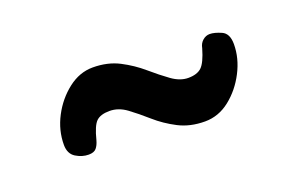

<svg xmlns="http://www.w3.org/2000/svg" viewBox="-43 -499 635 424"><g transform="rotate(-20 275.0 -286.5)"><path d="M72 -246Q72 -280 88.5 -311.5Q105 -343 132 -364Q159 -385 190 -385Q225 -385 252 -371Q279 -357 301 -338Q323 -319 342.5 -305Q362 -291 381 -291Q402 -291 412.5 -301Q423 -311 432 -342Q434 -353 441.5 -359.5Q449 -366 458 -366Q469 -366 485 -359Q501 -352 501 -327Q501 -294 484.5 -262Q468 -230 441.5 -209Q415 -188 383 -188Q348 -188 321 -202Q294 -216 272.5 -235Q251 -254 232 -268Q213 -282 192 -282Q171 -282 161 -272.5Q151 -263 143 -231Q140 -220 134.5 -213.5Q129 -207 116.4 -207Q101 -207 86.5 -216Q72 -225 72 -246Z"/></g></svg>

Font: Alkatra
Style: Regular
Weight: 400
Designer: Suman Bhandary
Version: Version 1.100;gftools[0.9.22]